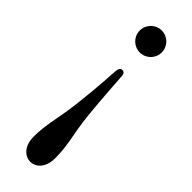

<svg xmlns="http://www.w3.org/2000/svg" viewBox="-231 -451 691 691"><g transform="rotate(45 114.0 -105.5)"><path d="M115 229C137 229 169 210 169 156C169 86 153 51 144 -37C136 -115 131 -205 129 -226C128 -232 126 -239 115 -239C105 -239 102 -230 101 -219C99 -205 98 -145 85 -37C75 49 59 91 59 156C59 206 88 229 115 229ZM171 -384C171 -415 146 -440 115 -440C84 -440 59 -415 59 -384C59 -353 84 -328 115 -328C146 -328 171 -353 171 -384Z"/></g></svg>

Font: Libertinus Sans
Style: Regular
Weight: 400
Designer: Philipp H. Poll, Khaled Hosny
Foundry: Caleb Maclennan
Version: Version 7.050;RELEASE